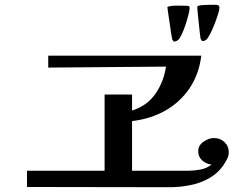

<svg xmlns="http://www.w3.org/2000/svg" viewBox="-20 -854 1040 804"><path d="M938 -216Q938 -202 930.5 -187.5Q923 -173 915 -161Q890 -126 853 -106Q816 -86 773.5 -78Q731 -70 690 -70Q541 -70 391.5 -70.5Q242 -71 93 -71V-139H418V-458H533V-391Q596 -411 631 -461.5Q666 -512 675 -575L182 -571V-621H823Q813 -542 773.5 -484Q734 -426 672.5 -391Q611 -356 533 -347V-139H767Q793 -139 819.5 -144Q846 -149 866 -165Q844 -167 827 -182Q810 -197 810 -221Q810 -245 832 -260.5Q854 -276 876 -276Q902 -276 920 -259Q938 -242 938 -216ZM774 -820Q774 -811 769 -791.5Q764 -772 756.5 -749.5Q749 -727 740.5 -709Q732 -691 725 -686Q717 -680 711 -680Q706 -680 704.5 -683Q703 -686 701 -690Q700 -693 697 -712.5Q694 -732 690.5 -756.5Q687 -781 684 -800.5Q681 -820 681 -823Q681 -825 683 -825.5Q685 -826 686 -827Q703 -831 722 -830.5Q741 -830 758 -830Q763 -830 768.5 -829Q774 -828 774 -820ZM899 -823Q899 -814 893 -794.5Q887 -775 878 -752Q869 -729 859.5 -711Q850 -693 844 -688Q836 -682 830 -682Q826 -682 824 -685Q822 -688 820 -692Q819 -695 817 -713.5Q815 -732 812.5 -756Q810 -780 808 -799.5Q806 -819 806 -824Q806 -828 811 -830Q818 -832 833 -833Q848 -834 863.5 -834Q879 -834 886 -834Q891 -834 895 -831Q899 -828 899 -823Z"/></svg>

Font: Kaisei Opti
Style: Bold
Weight: 700
Designer: Font-Kai, 金井和夫
Foundry: KAZUO KANAI
Version: Version 5.003